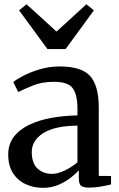

<svg xmlns="http://www.w3.org/2000/svg" viewBox="-20 -870 560 900"><path d="M18.5 -145.5Q18.5 -195.5 46 -230.2Q73.5 -265 119.8 -286.5Q166 -308 224 -318Q282 -328 343 -329V-361.5Q343 -426 321 -456.2Q299 -486.5 233.5 -486.5Q176.5 -486.5 133.5 -469Q90.5 -451.5 65.5 -438.5L42 -485.5Q53.5 -495.5 86 -513Q118.5 -530.5 164 -544.5Q209.5 -558.5 260.5 -558.5Q362 -558.5 402.5 -513.5Q443 -468.5 443 -365.5V-45.5L500.5 -45V-5.5Q484 -1 454 4.2Q424 9.5 398.5 9.5Q372 9.5 360.8 1.5Q349.5 -6.5 349.5 -35.5V-71.5Q337.5 -58 313.8 -38.8Q290 -19.5 256.2 -4.5Q222.5 10.5 181 10.5Q138 10.5 100.8 -6.5Q63.5 -23.5 41 -58.2Q18.5 -93 18.5 -145.5ZM223.5 -55Q251.5 -55 284.5 -71.2Q317.5 -87.5 343 -109V-281Q236 -280 182.5 -245.8Q129 -211.5 129 -157.5Q129 -104.5 156 -79.8Q183 -55 223.5 -55ZM104.5 -850 245 -722 385 -850 420 -821.5 287.5 -640H202.5L69.5 -821.5Z"/></svg>

Font: Merriweather Text
Style: Regular
Weight: 400
Designer: Eben Sorkin
Foundry: Eben Sorkin
Version: Version 2.100; ttfautohint (v1.7.19-72a1) -l 8 -r 50 -G 200 